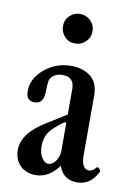

<svg xmlns="http://www.w3.org/2000/svg" viewBox="-76 -676 508 736"><g transform="rotate(10 178.0 -308.0)"><path d="M176 -512Q151 -512 135 -529.5Q119 -547 119 -570Q119 -595 136 -611Q153 -627 176 -627Q200 -627 217 -610.5Q234 -594 234 -570Q234 -545 217 -528.5Q200 -512 176 -512ZM115 11Q77 11 54 -12Q31 -35 31 -73Q31 -137 119 -191L196 -239V-339Q196 -385 150 -385Q119 -385 103 -360Q99 -353 98 -312Q98 -263 62 -263Q29 -263 29 -301Q29 -350 73.5 -387.5Q118 -425 178 -425Q224 -425 254 -401Q283 -377 283 -329V-97Q283 -42 313 -42Q327 -42 341 -59Q343 -61 347.5 -58.5Q352 -56 354.5 -51Q357 -46 355 -43Q327 11 277 11Q221 11 204 -41Q166 11 115 11ZM155 -40Q171 -40 183.5 -58Q196 -76 196 -97V-205L191 -209Q149 -180 133.5 -157.5Q118 -135 118 -102Q118 -77 129 -58.5Q140 -40 155 -40Z"/></g></svg>

Font: Junicode Cond Medium
Style: Regular
Weight: 500
Width: 3
Designer: Peter S. Baker
Version: Version 2.201